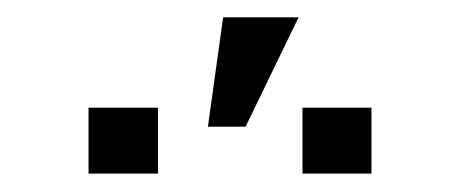

<svg xmlns="http://www.w3.org/2000/svg" viewBox="-20 -832 519 216"><path d="M397.9 -636.7H320.3V-710.9H397.9ZM157.7 -636.7H79.6V-710.9H157.7ZM231 -812.5H315.9L256.3 -689.5H213.9Z"/></svg>

Font: Roboto Web
Style: Light
Weight: 300
Designer: Google
Version: Version 1.200310; 2013